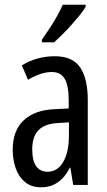

<svg xmlns="http://www.w3.org/2000/svg" viewBox="-20 -786 456 816"><path d="M213 -547Q289 -547 321 -499Q353 -451 353 -362V0H291L279 -74H277Q263 -46 245 -27.5Q227 -9 204.5 0.5Q182 10 154 10Q113 10 86 -12.5Q59 -35 46.5 -71.5Q34 -108 34 -150Q34 -230 80 -274Q126 -318 211 -322L272 -325V-360Q272 -422 255 -451Q238 -480 200 -480Q178 -480 153 -472Q128 -464 99 -447L73 -508Q105 -528 140 -537.5Q175 -547 213 -547ZM225 -263Q170 -260 143.5 -232.5Q117 -205 117 -152Q117 -103 134 -79.5Q151 -56 182 -56Q224 -56 248.5 -97.5Q273 -139 273 -212V-266ZM344 -757Q335 -741 318.5 -721Q302 -701 283 -679.5Q264 -658 244.5 -639Q225 -620 210 -606H158V-617Q177 -644 193.5 -669.5Q210 -695 223.5 -719.5Q237 -744 247 -766H344Z"/></svg>

Font: Noto Sans Thai ExtraCondensed
Style: Regular
Weight: 400
Width: 2
Designer: Monotype Design Team
Foundry: Monotype Imaging Inc.
Version: Version 2.002